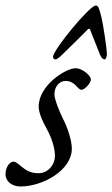

<svg xmlns="http://www.w3.org/2000/svg" viewBox="-48 -661 407 695"><path d="M298 -641C277 -641 144 -481 144 -455C144 -449 148 -446 153 -446C158 -446 169 -455 176 -462C199 -485 239 -523 269 -554C271 -556 272 -557 274 -557C276 -557 277 -556 278 -554L314 -463C319 -452 324 -446 331 -446C336 -446 339 -459 339 -467C339 -477 327 -572 316 -611C310 -633 307 -641 298 -641ZM26 14C106 14 212 -44 212 -123C212 -153 196 -200 182 -227C168 -254 149 -302 149 -319C149 -348 167 -368 189 -368C207 -368 218 -360 226 -352C234 -344 240 -336 247 -336C259 -336 281 -361 281 -373C281 -387 251 -414 225 -414C191 -414 92 -353 92 -275C92 -255 104 -225 122 -193C140 -160 151 -124 151 -95C150 -65 127 -34 91 -34C61 -34 45 -46 31 -57C19 -67 9 -76 0 -76C-9 -76 -28 -61 -28 -30C-28 -4 -4 14 26 14Z"/></svg>

Font: EB Garamond
Style: Italic
Weight: 400
Italic angle: -17.2°
Designer: Georg Duffner and Octavio Pardo
Foundry: Georg Duffner
Version: Version 1.000;PS 001.000;hotconv 1.0.88;makeotf.lib2.5.64775